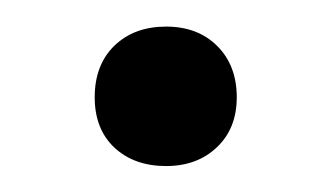

<svg xmlns="http://www.w3.org/2000/svg" viewBox="-20 -122 256 148"><path d="M108 6Q83.5 6 68.2 -8.2Q53 -22.5 53 -47Q53 -72 68.2 -86.8Q83.5 -101.5 108 -101.5Q132.5 -101.5 147.5 -86.5Q162.5 -71.5 162.5 -47Q162.5 -23 147.2 -8.5Q132 6 108 6Z"/></svg>

Font: Encode Sans Semi Condensed
Style: Regular
Weight: 400
Width: 4
Designer: Multiple Designers
Foundry: Impallari Type
Version: Version 3.000; ttfautohint (v1.8.3) -l 8 -r 50 -G 200 -x 14 